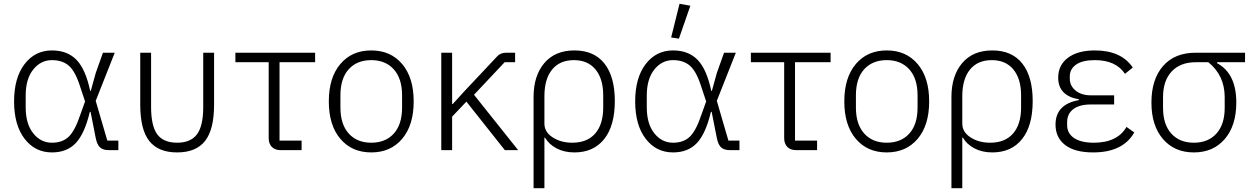

<svg xmlns="http://www.w3.org/2000/svg" viewBox="-20 -789 6589 1009"><path d="M602 -50V0H552Q521 0 505.5 -14.5Q490 -29 483 -64L456 -201H452Q425 -87 378.5 -37.5Q332 12 253 12Q164 12 109 -60Q54 -132 54 -256Q54 -380 109 -452Q164 -524 253 -524Q334 -524 382 -474.5Q430 -425 454 -311H457L483 -405L521 -512H583L483 -259L544 -50ZM253 -39Q308 -39 341 -70.5Q374 -102 402 -186L427 -256L402 -331Q377 -412 343 -442.5Q309 -473 253 -473Q194 -473 154.5 -423.5Q115 -374 115 -287V-225Q115 -138 154.5 -88.5Q194 -39 253 -39Z M774 -512V-227Q774 -127 806.5 -83Q839 -39 911 -39Q982 -39 1015 -83Q1048 -127 1048 -227V-512H1105V-239Q1105 -108 1057.5 -48Q1010 12 911 12Q812 12 764.5 -48Q717 -108 717 -239V-512Z M1565 0H1455Q1425 0 1408.5 -17Q1392 -34 1392 -63V-462H1217V-512H1636V-462H1449V-50H1565Z M2093.5 -59.5Q2033 12 1931 12Q1829 12 1768.5 -59.5Q1708 -131 1708 -256Q1708 -381 1768.5 -452.5Q1829 -524 1931 -524Q2033 -524 2093.5 -452.5Q2154 -381 2154 -256Q2154 -131 2093.5 -59.5ZM2093 -224V-288Q2093 -376 2049.5 -424.5Q2006 -473 1931 -473Q1856 -473 1812.5 -425Q1769 -377 1769 -288V-224Q1769 -136 1812.5 -87.5Q1856 -39 1931 -39Q2006 -39 2049.5 -87Q2093 -135 2093 -224Z M2633 0 2431 -255 2356 -176V0H2299V-512H2356V-242H2359L2420 -309L2591 -491Q2609 -512 2640 -512H2687V-462H2632L2471 -291L2703 0Z M2784 200V-279Q2784 -391 2840.5 -457.5Q2897 -524 2999 -524Q3102 -524 3156.5 -455Q3211 -386 3211 -258Q3211 -128 3155 -58Q3099 12 2999 12Q2945 12 2904.5 -9.5Q2864 -31 2844 -66H2841V200ZM2987 -39Q3066 -39 3108 -87.5Q3150 -136 3150 -224V-288Q3150 -375 3109.5 -424Q3069 -473 2996 -473Q2922 -473 2881.5 -423.5Q2841 -374 2841 -283V-139Q2841 -95 2884.5 -67Q2928 -39 2987 -39Z M3866 -50V0H3816Q3785 0 3769.5 -14.5Q3754 -29 3747 -64L3720 -201H3716Q3689 -87 3642.5 -37.5Q3596 12 3517 12Q3428 12 3373 -60Q3318 -132 3318 -256Q3318 -380 3373 -452Q3428 -524 3517 -524Q3598 -524 3646 -474.5Q3694 -425 3718 -311H3721L3747 -405L3785 -512H3847L3747 -259L3808 -50ZM3517 -39Q3572 -39 3605 -70.5Q3638 -102 3666 -186L3691 -256L3666 -331Q3641 -412 3607 -442.5Q3573 -473 3517 -473Q3458 -473 3418.5 -423.5Q3379 -374 3379 -287V-225Q3379 -138 3418.5 -88.5Q3458 -39 3517 -39ZM3608 -759 3548 -586 3507 -592 3551 -769Z M4274 0H4164Q4134 0 4117.5 -17Q4101 -34 4101 -63V-462H3926V-512H4345V-462H4158V-50H4274Z M4802.5 -59.5Q4742 12 4640 12Q4538 12 4477.5 -59.5Q4417 -131 4417 -256Q4417 -381 4477.5 -452.5Q4538 -524 4640 -524Q4742 -524 4802.5 -452.5Q4863 -381 4863 -256Q4863 -131 4802.5 -59.5ZM4802 -224V-288Q4802 -376 4758.5 -424.5Q4715 -473 4640 -473Q4565 -473 4521.5 -425Q4478 -377 4478 -288V-224Q4478 -136 4521.5 -87.5Q4565 -39 4640 -39Q4715 -39 4758.5 -87Q4802 -135 4802 -224Z M4980 200V-279Q4980 -391 5036.5 -457.5Q5093 -524 5195 -524Q5298 -524 5352.5 -455Q5407 -386 5407 -258Q5407 -128 5351 -58Q5295 12 5195 12Q5141 12 5100.5 -9.5Q5060 -31 5040 -66H5037V200ZM5183 -39Q5262 -39 5304 -87.5Q5346 -136 5346 -224V-288Q5346 -375 5305.5 -424Q5265 -473 5192 -473Q5118 -473 5077.5 -423.5Q5037 -374 5037 -283V-139Q5037 -95 5080.5 -67Q5124 -39 5183 -39Z M5900 -122 5941 -93Q5881 12 5725 12Q5628 12 5577.5 -27Q5527 -66 5527 -134Q5527 -241 5650 -263V-267Q5541 -286 5541 -381Q5541 -447 5592.5 -485.5Q5644 -524 5734 -524Q5872 -524 5933 -434L5892 -401Q5844 -473 5734 -473Q5668 -473 5635 -449.5Q5602 -426 5602 -388V-376Q5602 -338 5632.5 -313Q5663 -288 5713 -288H5835V-240H5713Q5653 -240 5620.5 -215.5Q5588 -191 5588 -147V-132Q5588 -88 5624.5 -63.5Q5661 -39 5728 -39Q5852 -39 5900 -122Z M6523 -462H6376V-457Q6477 -403 6477 -250Q6477 -129 6416.5 -58.5Q6356 12 6254 12Q6152 12 6091.5 -58.5Q6031 -129 6031 -250Q6031 -372 6092 -442Q6153 -512 6264 -512H6523ZM6330 -462H6264Q6183 -462 6137.5 -413.5Q6092 -365 6092 -278V-222Q6092 -135 6135.5 -87Q6179 -39 6254 -39Q6329 -39 6372.5 -87Q6416 -135 6416 -222V-278Q6416 -393 6330 -462Z"/></svg>

Font: IBM Plex Sans Light
Style: Regular
Weight: 300
Designer: Mike Abbink, Paul van der Laan, Pieter van Rosmalen
Foundry: Bold Monday
Version: Version 3.0